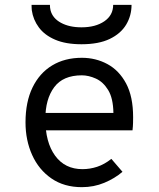

<svg xmlns="http://www.w3.org/2000/svg" viewBox="-20 -762 656 794"><path d="M318.5 12Q245 12 192.8 -24Q140.5 -60 113 -121Q85.5 -182 85.5 -256Q85.5 -340.5 114.5 -400.2Q143.5 -460 195.8 -491.5Q248 -523 318.5 -523Q376 -523 424.2 -497Q472.5 -471 501.5 -416.8Q530.5 -362.5 530.5 -277.5Q530.5 -268 530.2 -254.2Q530 -240.5 528 -223H149.5V-295H449Q448 -356 427.2 -389.8Q406.5 -423.5 376.5 -437Q346.5 -450.5 318.5 -450.5Q240.5 -450.5 204 -401.2Q167.5 -352 167.5 -269.5Q167.5 -173.5 208 -118Q248.5 -62.5 321 -62.5Q351.5 -62.5 381.5 -72.2Q411.5 -82 440.5 -105L486.5 -51.5Q454.5 -24 411.2 -6Q368 12 318.5 12ZM317 -579Q252 -579 208.2 -597.8Q164.5 -616.5 140.8 -648.5Q117 -680.5 111.5 -719.5Q111 -725 110.8 -730.8Q110.5 -736.5 110.5 -742H186.5Q186.5 -736.5 187 -730.8Q187.5 -725 189 -719.5Q197.5 -686.5 232 -667.8Q266.5 -649 317 -649Q375 -649 411.5 -674Q448 -699 448 -742H524Q524 -697.5 501.8 -660.2Q479.5 -623 433.8 -601Q388 -579 317 -579Z"/></svg>

Font: Overpass Mono
Style: Regular
Weight: 400
Designer: Delve Withrington, Dave Bailey
Foundry: Delve Fonts LLC
Version: Version 4.000